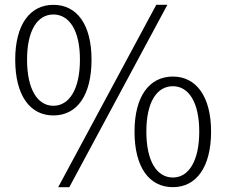

<svg xmlns="http://www.w3.org/2000/svg" viewBox="-20 -762 937 795"><path d="M201 -284C299 -284 359 -367 359 -515C359 -660 299 -742 201 -742C104 -742 43 -660 43 -515C43 -367 104 -284 201 -284ZM201 -324C135 -324 92 -393 92 -515C92 -636 135 -702 201 -702C267 -702 311 -636 311 -515C311 -393 267 -324 201 -324ZM221 13H267L673 -742H627ZM696 13C792 13 854 -69 854 -217C854 -363 792 -445 696 -445C598 -445 537 -363 537 -217C537 -69 598 13 696 13ZM696 -27C629 -27 586 -95 586 -217C586 -339 629 -405 696 -405C761 -405 805 -339 805 -217C805 -95 761 -27 696 -27Z"/></svg>

Font: Noto Sans CJK Light
Style: Regular
Weight: 300
Designer: Ryoko NISHIZUKA (kana & ideographs); Paul D. Hunt (Latin, Greek & Cyrillic); Wenlong ZHANG (bopomofo); Sandoll Communica
Foundry: Adobe Systems Incorporated
Version: Version 1.000;PS 1;hotconv 1.0.78;makeotf.lib2.5.61930